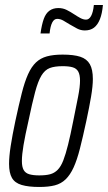

<svg xmlns="http://www.w3.org/2000/svg" viewBox="-20 -735 429 763"><path d="M136 8Q93 8 66 0Q39 -8 27.5 -28Q16 -48 16 -84Q16 -113 22.5 -155Q29 -197 41 -254Q55 -319 66.5 -364.5Q78 -410 91.5 -440Q105 -470 123 -487Q141 -504 166.5 -511Q192 -518 229 -518Q273 -518 299 -509.5Q325 -501 337 -480Q349 -459 349 -421Q349 -393 342 -351.5Q335 -310 323 -254Q309 -189 297.5 -144Q286 -99 272.5 -69.5Q259 -40 241 -22.5Q223 -5 198 1.5Q173 8 136 8ZM136 -38Q162 -38 179 -42.5Q196 -47 209 -60Q222 -73 231.5 -97.5Q241 -122 250.5 -160Q260 -198 271 -254Q283 -313 290.5 -351.5Q298 -390 298 -414Q298 -438 291 -450.5Q284 -463 269 -467.5Q254 -472 229 -472Q197 -472 177.5 -464.5Q158 -457 144.5 -434.5Q131 -412 119.5 -369Q108 -326 93 -254Q80 -197 73.5 -158.5Q67 -120 67 -95Q67 -72 74 -59.5Q81 -47 96.5 -42.5Q112 -38 136 -38ZM141 -602Q146 -638 154 -660Q162 -682 176.5 -692.5Q191 -703 212 -703Q230 -703 245 -695.5Q260 -688 275 -678Q287 -670 299 -663.5Q311 -657 322 -657Q334 -657 342 -671.5Q350 -686 353 -715H389Q386 -681 377 -658.5Q368 -636 353.5 -625Q339 -614 317 -614Q301 -614 286.5 -621.5Q272 -629 257 -638Q244 -646 232 -653Q220 -660 207 -660Q195 -660 187.5 -645.5Q180 -631 177 -602Z"/></svg>

Font: Saira ExtraCondensed Light
Style: Italic
Weight: 300
Width: 2
Italic angle: -12°
Designer: Hector Gatti with collaboration of the Omnibus-Type team
Foundry: Omnibus-Type
Version: Version 1.101